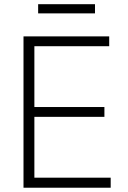

<svg xmlns="http://www.w3.org/2000/svg" viewBox="-20 -877 596 897"><path d="M89.8 -707H490.2V-661.1H140.6V-377H467.8V-331.1H140.6V-46.9H497.1V0H89.8ZM423.8 -814.5H158.2V-857.4H423.8Z"/></svg>

Font: Pretendard ExtraLight
Style: Regular
Weight: 200
Designer: Base glyphs from Inter by Rasmus Andersson; Hangeul glyphs from Noto Sans CJK(Source Han Sans) by Jang Soo-young and Kan
Foundry: Kil Hyung-jin
Version: Version 1.309